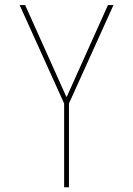

<svg xmlns="http://www.w3.org/2000/svg" viewBox="-20 -540 540 779"><path d="M249 -147.5H251L418 -519.5H440.4L259.8 -120.1V219.7H240.2V-120.1L59.6 -519.5H82Z"/></svg>

Font: Mgen+ 1m thin
Style: Regular
Weight: 100
Designer: [Source Han Sans]
Ryoko NISHIZUKA  (kana & ideographs); Paul D. Hunt (Latin, Greek & Cyrillic); Wenlong ZHANG  (bopomofo
Version: Version 1.059.20150602